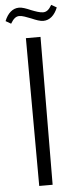

<svg xmlns="http://www.w3.org/2000/svg" viewBox="-68 -911 375 942"><g transform="rotate(-5 120.0 -440.0)"><path d="M86 0H152L156 -728H84ZM-8 -820 18 -805C32 -829 45 -839 61 -839C76 -839 96 -831 119 -822C142 -812 161 -805 177 -805C208 -805 233 -827 248 -865L222 -880C208 -856 196 -847 179 -847C164 -847 144 -854 121 -863C98 -873 79 -880 63 -880C32 -880 7 -858 -8 -820Z"/></g></svg>

Font: Wafeq
Style: Regular
Weight: 400
Designer: Rasmus Andersson & Azza Alameddine
Foundry: Google & TypeTogether
Version: Version 3.000;FEAKit 1.0